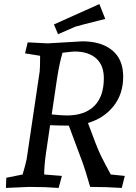

<svg xmlns="http://www.w3.org/2000/svg" viewBox="-20 -918 670 943"><path d="M214 -705 385 -715Q477 -715 531 -671Q585 -627 585 -541.5Q585 -456 537.5 -396.5Q490 -337 412 -314Q457 -191 475.5 -153.5Q494 -116 524 -61L593 -54L578 5Q502 0 423 0Q396 -92 387 -116L318 -301Q284 -301 226 -303L206 -167Q197 -104 197 -61L284 -54L268 5Q204 0 124 0L9 5L11 -45L91 -61Q106 -111 111 -137L175 -568Q177 -585 177 -644L103 -656L116 -710Q181 -707 214 -705ZM346 -665Q337 -665 287 -659Q272 -608 261 -538L234 -356Q281 -351 309 -351Q396 -351 443 -397.5Q490 -444 490 -534Q490 -598 452 -631.5Q414 -665 346 -665ZM468 -898 497 -825Q369 -793 350 -787L265 -750L245 -798Z"/></svg>

Font: Andada
Style: Italic
Weight: 400
Italic angle: -8.29999°
Designer: Carolina Giovagnoli
Foundry: Carolina Giovagnoli
Version: Version 1.003